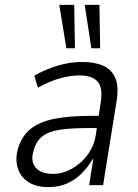

<svg xmlns="http://www.w3.org/2000/svg" viewBox="-20 -756 565 784"><path d="M179 8Q125 8 93 -14.5Q61 -37 51.5 -73Q42 -109 53 -148Q69 -201 105.5 -230Q142 -259 203 -271Q264 -283 353 -283H395L388 -233H336Q268 -233 223 -226Q178 -219 152.5 -199Q127 -179 117 -140Q104 -99 125 -72.5Q146 -46 197 -46Q235 -46 272.5 -66.5Q310 -87 337 -123Q364 -159 371 -204L391 -336Q401 -398 378.5 -423Q356 -448 304 -448Q269 -448 227.5 -437Q186 -426 135 -398L120 -447Q154 -466 187.5 -478.5Q221 -491 253 -497Q285 -503 315 -503Q366 -503 400.5 -488Q435 -473 450.5 -438.5Q466 -404 456 -343L401 0H344L361 -107H359Q339 -73 312 -46.5Q285 -20 252 -6Q219 8 179 8ZM353 -559 326 -736H386L389 -559ZM251 -559 222 -736H283L286 -559Z"/></svg>

Font: Nunito Sans 7pt Condensed Light
Style: Italic
Weight: 300
Width: 3
Italic angle: -9°
Designer: Vernon Adams
Foundry: Vernon Adams
Version: Version 3.101;gftools[0.9.27]